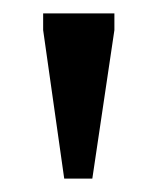

<svg xmlns="http://www.w3.org/2000/svg" viewBox="-20 -690 234 287"><path d="M76 -423 44.5 -645V-670H151V-645L118 -423Z"/></svg>

Font: Newsreader Text Medium
Style: Regular
Weight: 500
Designer: Hugues Gentile
Foundry: Production Type
Version: Version 1.001